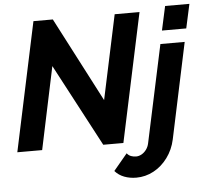

<svg xmlns="http://www.w3.org/2000/svg" viewBox="-60 -794 1143 1055"><g transform="rotate(-5 511.5 -267.0)"><path d="M161 -710H268L510 -244L609 -709H746L595 0H484L243 -455L147 0H10ZM650 196Q614 196 583.5 184.5Q553 173 532 149L608 58Q617 70 630.5 75Q644 80 658 80Q674 80 689 71.5Q704 63 715 48Q726 33 730 14L845 -524H979L867 4Q855 60 822.5 104Q790 148 745 172Q700 196 650 196ZM889 -730H1023L994 -597H860Z"/></g></svg>

Font: Raleway Thin
Style: Bold Italic
Weight: 700
Italic angle: -12°
Version: Version 4.026